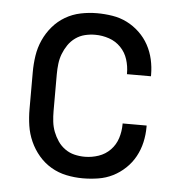

<svg xmlns="http://www.w3.org/2000/svg" viewBox="-44 -570 588 621"><g transform="rotate(5 250.0 -260.0)"><path d="M247 8Q220 8 193.5 2.5Q167 -3 144 -16.5Q121 -30 103.5 -50.5Q86 -71 75 -95.5Q64 -120 60 -146.5Q56 -173 56 -200V-320Q56 -347 60 -373.5Q64 -400 75 -424.5Q86 -449 103.5 -469.5Q121 -490 144 -503.5Q167 -517 193.5 -522.5Q220 -528 247 -528Q272 -528 297 -524Q322 -520 344 -509Q366 -498 384.5 -480.5Q403 -463 415 -441Q427 -419 432.5 -394.5Q438 -370 438 -345V-340H360V-343Q360 -366 353 -388Q346 -410 330 -426.5Q314 -443 292 -450.5Q270 -458 247 -458Q230 -458 213.5 -454Q197 -450 183 -440Q169 -430 159.5 -416Q150 -402 144 -386.5Q138 -371 136 -354Q134 -337 134 -320V-200Q134 -183 136 -166Q138 -149 144 -133.5Q150 -118 159.5 -104Q169 -90 183 -80Q197 -70 213.5 -66Q230 -62 247 -62Q270 -62 292 -69.5Q314 -77 330 -93.5Q346 -110 353 -132Q360 -154 360 -177V-180H438V-175Q438 -150 432.5 -125.5Q427 -101 415 -79Q403 -57 384.5 -39.5Q366 -22 344 -11Q322 0 297 4Q272 8 247 8Z"/></g></svg>

Font: Iosevka Fixed
Style: Regular
Weight: 400
Monospace: yes
Designer: Belleve Invis
Foundry: Belleve Invis
Version: Version 33.2.4